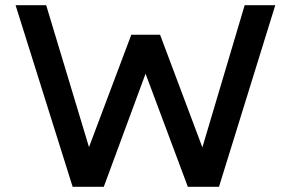

<svg xmlns="http://www.w3.org/2000/svg" viewBox="-20 -720 1121 740"><path d="M1041 -700 824 0H704L541 -436L380 0H260L40 -700H158L323 -153L486 -586H597L760 -152L923 -700Z"/></svg>

Font: Kulim Park SemiBold
Style: Regular
Weight: 600
Designer: Noponies / Dale Sattler
Foundry: Noponies
Version: Version 1.000; ttfautohint (v1.8.3)